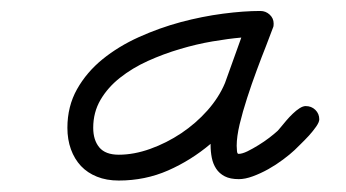

<svg xmlns="http://www.w3.org/2000/svg" viewBox="-20 -736 621 345"><path d="M409.2 -414.1Q393.6 -414.1 383.8 -419.2Q374 -424.3 368.4 -432.9Q362.8 -441.4 360.6 -452.4Q358.4 -463.4 358.4 -475.6V-477.5Q323.2 -447.8 282 -429.7Q240.7 -411.6 193.4 -411.6Q171.4 -411.6 154.3 -418.5Q137.2 -425.3 125.5 -437.7Q113.8 -450.2 107.4 -467.8Q101.1 -485.4 101.1 -506.3Q101.1 -544.9 118.4 -575.7Q135.7 -606.4 164.3 -629.6Q192.9 -652.8 229.7 -669.4Q266.6 -686 304.9 -696.3Q343.3 -706.5 380.6 -711.4Q418 -716.3 447.8 -716.3Q457.5 -716.3 464.6 -709.7Q471.7 -703.1 471.7 -693.8Q471.7 -689.9 471.2 -688Q470.7 -686 469.7 -684.1L458 -653.3Q450.2 -633.8 441.2 -609.4Q432.1 -585 424.1 -560.1Q416 -535.2 410.6 -512.7Q405.3 -490.2 405.3 -474.1Q405.3 -470.2 405.8 -464.8Q406.2 -459.5 408.7 -459.5Q415 -459.5 424.6 -464.1Q434.1 -468.8 444.3 -475.1Q454.6 -481.4 463.9 -488.5Q473.1 -495.6 479 -501L484.4 -507.3Q488.8 -512.7 494.4 -519.3Q500 -525.9 506.1 -531.7Q512.2 -537.6 518.3 -541.5Q524.4 -545.4 529.3 -545.4Q539.6 -545.4 546.6 -538.6Q553.7 -531.7 553.7 -521.5Q553.7 -516.6 548.1 -508.5Q542.5 -500.5 535.2 -492.4Q527.8 -484.4 520.3 -477.1Q512.7 -469.7 509.3 -466.3Q501 -458.5 488.5 -449.2Q476.1 -439.9 462.2 -432.1Q448.2 -424.3 434.3 -419.2Q420.4 -414.1 409.2 -414.1ZM413.6 -668.5Q390.6 -666.5 361.8 -661.6Q333 -656.7 303.5 -647.9Q273.9 -639.2 245.8 -626.5Q217.8 -613.8 195.8 -596.4Q173.8 -579.1 160.6 -556.6Q147.5 -534.2 147.5 -506.3Q147.5 -484.4 158.4 -471.2Q169.4 -458 193.4 -458Q220.7 -458 250 -468.5Q279.3 -479 305.7 -496.6Q332 -514.2 352.8 -537.6Q373.5 -561 384.3 -586.9Z"/></svg>

Font: Helvetia Verbundene
Style: Regular
Weight: 400
Designer: Peter Wiegel, original typeface by Carl Albert Fahrenwaldt 1901
Foundry: Peter Wiegel
Version: Version 2.000